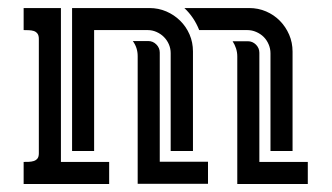

<svg xmlns="http://www.w3.org/2000/svg" viewBox="-20 -460 829 480"><path d="M215.3 -384.8V-82.5H160.2V-439.9H353.5Q376 -439.9 395.8 -431.4Q415.5 -422.9 430.4 -408.2Q445.3 -393.6 453.9 -373.8Q462.4 -354 462.4 -331.5V-82.5H406.7V-327.1Q406.7 -338.9 402.1 -349.4Q397.5 -359.9 389.6 -367.7Q381.8 -375.5 371.3 -380.1Q360.8 -384.8 349.1 -384.8ZM39.1 -439.9H132.3V-55.2H252.9V0H39.1V-55.2Q44.9 -55.2 51.8 -55.4Q58.6 -55.7 64.2 -57.4Q69.8 -59.1 73.5 -63.5Q77.1 -67.9 77.1 -76.7V-362.8Q77.1 -371.6 73.5 -376.2Q69.8 -380.9 64.2 -382.6Q58.6 -384.3 52 -384.5Q45.4 -384.8 39.1 -384.8ZM711.4 -82.5H656.2V-326.7Q656.2 -338.4 651.6 -349.1Q647 -359.9 639.2 -367.7Q631.3 -375.5 620.6 -380.1Q609.9 -384.8 598.1 -384.8H478Q465.3 -417 440.9 -439.9H603Q625.5 -439.9 645.3 -431.4Q665 -422.9 679.7 -408Q694.3 -393.1 702.9 -373.3Q711.4 -353.5 711.4 -331.1ZM573.2 -319.3Q573.2 -329.1 570.1 -338.9Q566.9 -348.6 561.5 -356.9H599.6Q611.3 -356.9 619.9 -348.4Q628.4 -339.8 628.4 -328.1V-55.2H749.5V0H573.2ZM324.2 -319.8Q324.2 -340.8 312 -357.4H350.6Q362.3 -357.4 370.8 -348.9Q379.4 -340.3 379.4 -328.6V-55.7H500V-0.5H324.2Z"/></svg>

Font: Isar CAT
Style: Regular
Weight: 400
Designer: Digitized by Peter Wiegel
Foundry: CAT-Fonts, Peter Wiegel
Version: Version 1.000; ttfautohint (v1.3)